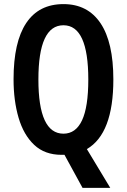

<svg xmlns="http://www.w3.org/2000/svg" viewBox="-20 -745 617 935"><path d="M532 -358Q532 -94 403 -19L517 170H382L294 9Q288 9 280 9Q198 9 146.5 -39.5Q95 -88 70.5 -171.5Q46 -255 46 -359Q46 -540 107.5 -632.5Q169 -725 289 -725Q407 -725 469.5 -632Q532 -539 532 -358ZM167 -358Q167 -94 289 -94Q349 -94 379.5 -159Q410 -224 410 -358Q410 -622 289 -622Q167 -622 167 -358Z"/></svg>

Font: Noto Sans ExtraCondensed SemiBold
Style: Regular
Weight: 600
Width: 2
Designer: Monotype Design Team
Foundry: Monotype Imaging Inc.
Version: Version 2.013; ttfautohint (v1.8.4.7-5d5b)